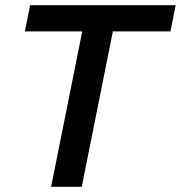

<svg xmlns="http://www.w3.org/2000/svg" viewBox="-20 -720 697 740"><path d="M415 -599 295 0H177L297 -599H76L96 -700H657L637 -599Z"/></svg>

Font: Argentum Sans
Style: Italic
Weight: 400
Italic angle: -11.3099°
Designer: Julieta Ulanovsky, Owen Earl, Rasmus Andersson, Cristiano Sobral
Foundry: The Argentum Sans Project Authors
Version: Version 3.131; ttfautohint (v1.8.4.7-5d5b-dirty)